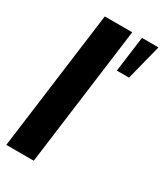

<svg xmlns="http://www.w3.org/2000/svg" viewBox="-199 -878 818 957"><g transform="rotate(30 209.5 -400.0)"><path d="M367 -596H297L324 -800H419ZM163 0H5L110 -800H268Z"/></g></svg>

Font: Tanohe Sans
Style: Bold Italic
Weight: 700
Designer: Village Type and Design LLC & Cristiano Sobral
Foundry: Cooper Hewitt Smithsonian Design Museum
Version: Version 1.00;September 29, 2021;FontCreator 13.0.0.2655 64-b